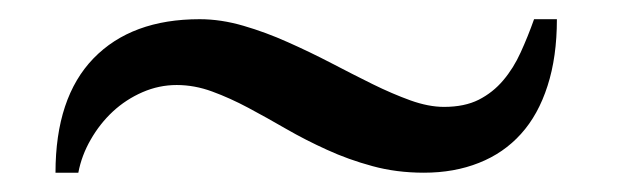

<svg xmlns="http://www.w3.org/2000/svg" viewBox="-20 -442 647 201"><path d="M563 -421.9Q563 -382.3 553.2 -352.1Q543.5 -321.8 525.4 -301.8Q507.3 -281.7 481.4 -271.5Q455.6 -261.2 423.8 -261.2Q395 -261.2 369.9 -268.1Q344.7 -274.9 322.3 -285.2Q299.8 -295.4 279.5 -307.1Q259.3 -318.8 240 -329.1Q220.7 -339.4 202.1 -346.2Q183.6 -353 165 -353Q146.5 -353 129.2 -345.5Q111.8 -337.9 98.1 -325.2Q84.5 -312.5 75 -295.9Q65.4 -279.3 62 -261.2H38.1Q38.1 -339.8 77.9 -380.9Q117.7 -421.9 189 -421.9Q211.4 -421.9 234.9 -415Q258.3 -408.2 281.2 -397.9Q304.2 -387.7 326.7 -376Q349.1 -364.3 369.9 -354Q390.6 -343.8 409.7 -336.9Q428.7 -330.1 444.8 -330.1Q466.3 -330.1 481.2 -337.6Q496.1 -345.2 506.8 -357.9Q517.6 -370.6 525.1 -387.2Q532.7 -403.8 539.1 -421.9Z"/></svg>

Font: Warasṭra
Style: Regular
Weight: 400
Designer: R.S. Wihananto
Foundry: R.S. Wihananto
Version: Version 2.0.1